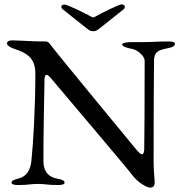

<svg xmlns="http://www.w3.org/2000/svg" viewBox="-20 -843 832 880"><path d="M276 -822C267 -822 261 -818 261 -812C261 -808 263 -804 268 -800L366 -722C386 -706 392 -700 407 -700C422 -700 428 -706 448 -722L546 -800C551 -804 552 -808 552 -812C552 -818 547 -823 538 -823C525 -823 443 -782 417 -767C413 -765 410 -763 407 -763C404 -763 402 -765 397 -767C371 -782 289 -822 276 -822ZM668 17C678 17 689 13 689 -8C689 -21 684 -57 684 -105C684 -263 685 -550 686 -568C688 -601 699 -613 749 -622C772 -626 782 -633 782 -642C782 -650 770 -653 753 -653C692 -653 686 -650 638 -650H581C564 -650 540 -647 540 -639C540 -630 562 -623 585 -619C607 -615 642 -590 643 -564C643 -381 642 -195 641 -157C640 -142 636 -136 631 -136C623 -136 611 -150 606 -156C586 -180 232 -609 213 -636C206 -645 201 -653 189 -653C117 -653 113 -656 35 -658C28 -658 12 -656 12 -644C12 -632 37 -622 43 -620C102 -601 142 -578 142 -507C142 -342 132 -182 124 -107C120 -66 104 -35 66 -25C43 -19 33 -15 33 -6C33 2 45 5 62 5C116 5 117 0 153 0C190 0 193 5 247 5C264 5 276 2 276 -6C276 -15 266 -20 243 -24C193 -33 179 -68 179 -104C179 -227 182 -380 184 -479C184 -487 186 -500 193 -500C198 -500 204 -496 214 -484C237 -456 564 -71 582 -46C614 -2 656 17 668 17Z"/></svg>

Font: EB Garamond
Style: Regular
Weight: 400
Designer: Georg Duffner and Octavio Pardo
Foundry: Georg Duffner
Version: Version 1.000;PS 001.000;hotconv 1.0.88;makeotf.lib2.5.64775